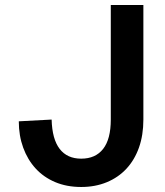

<svg xmlns="http://www.w3.org/2000/svg" viewBox="-20 -730 657 766"><path d="M304 16Q246 16 200 -3.5Q154 -23 122 -58Q90 -93 72.5 -141Q55 -189 55 -246L186 -253Q188 -175 218 -136Q248 -97 304 -97Q361 -97 391.5 -136Q422 -175 422 -253V-710H552V-253Q552 -191 534.5 -141.5Q517 -92 484.5 -57Q452 -22 406 -3Q360 16 304 16Z"/></svg>

Font: Geist SemBd
Style: Regular
Weight: 400
Designer: Basement.studio, Andrés Briganti, Mateo Zaragoza
Foundry: Basement.studio, Vercel, Andrés Briganti, Guido Ferreyra, Mateo Zaragoza
Version: Version 1.401